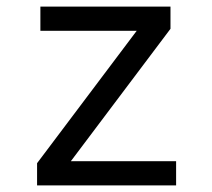

<svg xmlns="http://www.w3.org/2000/svg" viewBox="-20 -560 640 580"><path d="M92 0H512V-73H194L495 -473V-540H102V-467H393L92 -67Z"/></svg>

Font: CommitMonoNiceRocks
Style: Regular
Weight: 400
Monospace: yes
Designer: Eigil Nikolajsen
Foundry: Eigil Nikolajsen
Version: Version 1.143